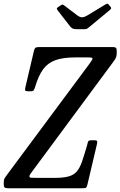

<svg xmlns="http://www.w3.org/2000/svg" viewBox="-65 -1000 640 1020"><path d="M-45 -18V-34Q-45 -46.5 -39.2 -55.2Q-33.5 -64 -27 -72.5L409 -659.5Q426.5 -683 426.5 -689Q426.5 -692.5 421.5 -693.8Q416.5 -695 394 -695H335Q270.5 -695 229.8 -680.5Q189 -666 164 -631.8Q139 -597.5 121.5 -538Q118 -526.5 114.2 -520.8Q110.5 -515 97.5 -515H85Q70.5 -515 68.8 -519.5Q67 -524 69.5 -535L115 -728.5Q118 -741 122.5 -745.5Q127 -750 143 -750H534Q546.5 -750 550.8 -745.8Q555 -741.5 555 -731.5V-716.5Q555 -704 551.2 -694.8Q547.5 -685.5 539.5 -675L110 -94.5Q100.5 -82 96 -75.5Q91.5 -69 91.5 -63Q91.5 -57 98.2 -56Q105 -55 129 -55H225Q273 -55 300.5 -63Q328 -71 343.8 -90Q359.5 -109 370.8 -141.8Q382 -174.5 396.5 -224Q400.5 -236.5 402.2 -245.8Q404 -255 421.5 -255H432.5Q450 -255 451.2 -249.8Q452.5 -244.5 449.5 -232L400 -22Q396.5 -7 393 -3.5Q389.5 0 370.5 0H-23Q-36 0 -40.5 -4.2Q-45 -8.5 -45 -18ZM307 -860.5 242.5 -943.5Q237.5 -950 237 -953.8Q236.5 -957.5 244.5 -963L255 -970Q264.5 -976.5 268 -975.5Q271.5 -974.5 279 -969L346 -918Q359 -908.5 370.5 -908.2Q382 -908 399 -918L494.5 -976Q503.5 -981.5 507 -980Q510.5 -978.5 515.5 -971.5L519.5 -967.5Q525 -961 525.5 -957Q526 -953 517.5 -946L410 -857Q403.5 -851.5 399 -848.2Q394.5 -845 382.5 -845H342.5Q327 -845 319.8 -849.2Q312.5 -853.5 307 -860.5Z"/></svg>

Font: Besley* Condensed
Style: Italic
Weight: 400
Width: 3
Italic angle: -13°
Designer: Owen Earl
Foundry: indestructible type*
Version: Version 3.000; ttfautohint (v1.8.3)